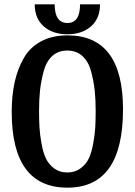

<svg xmlns="http://www.w3.org/2000/svg" viewBox="-20 -843 621 885"><path d="M441 -823Q441 -758 399.5 -721.5Q358 -685 291 -685Q223 -685 181.5 -721.5Q140 -758 140 -823H232Q232 -737 291 -737Q349 -737 349 -823ZM291 -680Q547 -680 547 -339Q547 22 291 22Q34 22 34 -327Q34 -403 47.5 -464Q61 -525 89.5 -575Q118 -625 169.5 -652.5Q221 -680 291 -680ZM421 -332Q421 -385 416.5 -426.5Q412 -468 400 -513.5Q388 -559 360 -584.5Q332 -610 290 -610Q248 -610 220.5 -584.5Q193 -559 181 -513.5Q169 -468 164.5 -426.5Q160 -385 160 -332Q160 -288 162 -255Q164 -222 171.5 -180.5Q179 -139 192 -112Q205 -85 230 -66.5Q255 -48 290 -48Q325 -48 350.5 -66.5Q376 -85 389 -112Q402 -139 409.5 -180.5Q417 -222 419 -255Q421 -288 421 -332Z"/></svg>

Font: Sansita
Style: Regular
Weight: 400
Designer: Pablo Cosgaya
Foundry: Omnibus-Type
Version: Version 1.006;hotconv 1.0.109;makeotfexe 2.5.65596